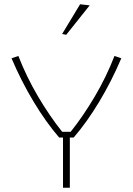

<svg xmlns="http://www.w3.org/2000/svg" viewBox="-20 -879 622 899"><path d="M271 -720 355 -859 400 -854 290 -716ZM275 -235H257Q195 -307 137.5 -402.5Q80 -498 34 -606L66 -617Q104 -519 158 -427.5Q212 -336 271 -262H311Q370 -336 424 -427.5Q478 -519 516 -617L548 -606Q502 -498 444.5 -402.5Q387 -307 325 -235H307V0H275Z"/></svg>

Font: Athiti ExtraLight
Style: Regular
Weight: 275
Designer: CadsonDemak Team
Foundry: CadsonDemak
Version: Version 1.033